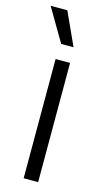

<svg xmlns="http://www.w3.org/2000/svg" viewBox="-127 -774 441 813"><g transform="rotate(15 93.5 -367.5)"><path d="M67.4 0V-522.5H130.9V0ZM73.7 -590.3 -11.2 -734.9H62L127.9 -590.3Z"/></g></svg>

Font: Inter 28pt Light
Style: Regular
Weight: 300
Designer: Rasmus Andersson
Foundry: rsms
Version: Version 4.001;git-66647c0bb